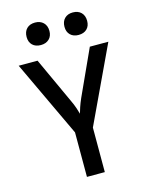

<svg xmlns="http://www.w3.org/2000/svg" viewBox="-137 -1035 874 1121"><g transform="rotate(-15 300.0 -474.5)"><path d="M246 0V-269L29 -730H143L270 -454Q283 -427 291 -403Q299 -379 302 -367Q305 -379 313 -403Q321 -427 333 -454L459 -730H571L354 -269V0ZM414 -813Q383 -813 364.5 -831Q346 -849 346 -880Q346 -912 364.5 -930.5Q383 -949 414 -949Q446 -949 464.5 -930.5Q483 -912 483 -880Q483 -849 464.5 -831Q446 -813 414 -813ZM186 -813Q154 -813 135.5 -831Q117 -849 117 -880Q117 -912 135.5 -930.5Q154 -949 186 -949Q217 -949 236 -930.5Q255 -912 255 -880Q255 -849 236 -831Q217 -813 186 -813Z"/></g></svg>

Font: Pitagon Sans Mono SemiBold
Style: Regular
Weight: 600
Monospace: yes
Designer: Travis Tran
Foundry: Pitagon
Version: Version 1.001; ttfautohint (v1.8.4.7-5d5b);gftools[0.9.26]